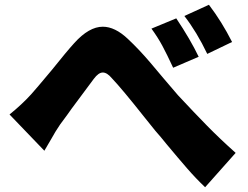

<svg xmlns="http://www.w3.org/2000/svg" viewBox="-20 -774 1040 805"><path d="M111 -379Q130 -400 196 -479Q260 -559 291 -593Q353 -662 411 -662Q462 -662 516 -611Q564 -566 611 -510.5Q658 -455 667 -444L726 -375Q796 -300 848.5 -246.5Q901 -193 968 -133L840 11Q801 -26 764.5 -68Q728 -110 678 -170Q655 -199 631 -226L586 -282Q491 -402 449 -446Q429 -470 411 -470Q393 -470 373 -443Q364 -431 280 -318Q265 -296 232 -252Q211 -221 197 -195Q188 -179 166 -142L20 -294Q73 -337 111 -379ZM813 -536 706 -490Q680 -546 661 -581.5Q642 -617 615 -654L719 -697Q778 -609 813 -536ZM953 -598 849 -548Q805 -640 753 -707L856 -754Q910 -683 953 -598Z"/></svg>

Font: Merged Yaku Han JP Black
Style: Regular
Weight: 900
Designer: Ryoko NISHIZUKA 西塚涼子 (kana, bopomofo & ideographs); Paul D. Hunt (Latin, Greek & Cyrillic); Sandoll Communications 산돌커뮤니
Foundry: Adobe
Version: Version 2.004